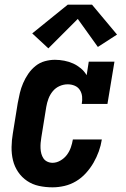

<svg xmlns="http://www.w3.org/2000/svg" viewBox="-20 -794 540 822"><path d="M205 8Q175 8 147 2Q119 -4 96 -19.5Q73 -35 57.5 -58Q42 -81 35.5 -108Q29 -135 29.5 -164.5Q30 -194 35 -223L56 -353Q60 -375 65 -396Q70 -417 79 -438Q88 -459 101 -478Q114 -497 132 -511.5Q150 -526 172 -532Q194 -538 215 -538Q235 -538 255.5 -534Q276 -530 293.5 -522Q311 -514 326 -501.5Q341 -489 351 -472L360 -530H470L440 -349H330Q333 -365 331.5 -380.5Q330 -396 322 -408.5Q314 -421 300 -427Q286 -433 270 -433Q252 -433 235 -425.5Q218 -418 206 -403.5Q194 -389 187.5 -371.5Q181 -354 178 -336L157 -206Q155 -194 154 -182.5Q153 -171 153.5 -159Q154 -147 157 -136Q160 -125 166 -116Q172 -107 182.5 -102Q193 -97 205 -97Q222 -97 238.5 -106.5Q255 -116 266 -130.5Q277 -145 283 -162Q289 -179 292 -197H416Q412 -171 403 -146Q394 -121 380.5 -97.5Q367 -74 348 -53Q329 -32 305.5 -18Q282 -4 256 2Q230 8 205 8ZM187 -587 118 -651 270 -774H374L481 -646L399 -593L313 -713Z"/></svg>

Font: Iosevka Slab Extrabold Oblique
Style: Regular
Weight: 800
Italic angle: -9°
Monospace: yes
Designer: Belleve Invis
Foundry: Belleve Invis
Version: Version 11.1.1; ttfautohint (v1.8.3)